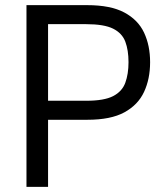

<svg xmlns="http://www.w3.org/2000/svg" viewBox="-20 -727 644 747"><path d="M83 -707H319Q410 -707 463.5 -678.5Q517 -650 540.5 -600Q564 -550 564 -485Q564 -420 540.5 -369.5Q517 -319 464 -290Q411 -261 320 -261H167V0H83ZM316 -335Q385 -335 420 -353Q455 -371 467.5 -405Q480 -439 480 -485Q480 -532 467.5 -565Q455 -598 420 -615.5Q385 -633 315 -633H167V-335Z"/></svg>

Font: 42dot Sans
Style: Regular
Weight: 400
Designer: 42dot
Version: Version 1.000